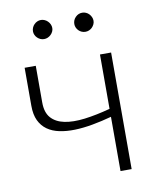

<svg xmlns="http://www.w3.org/2000/svg" viewBox="-79 -745 658 807"><g transform="rotate(-10 250.0 -342.0)"><path d="M417.5 -497.5V0H370V-231.5Q328 -220 287.8 -212.8Q247.5 -205.5 211.8 -204.5Q176 -203.5 146 -209.8Q116 -216 94.2 -231.5Q72.5 -247 60.5 -272.2Q48.5 -297.5 48.5 -335V-497.5H96V-341Q96 -298 116.5 -275Q137 -252 173.5 -244.5Q210 -237 260.2 -243.2Q310.5 -249.5 370 -265.5V-497.5ZM192 -642Q192 -634 188.5 -626.8Q185 -619.5 179.2 -614Q173.5 -608.5 166 -605.2Q158.5 -602 150.5 -602Q142 -602 134.8 -605.2Q127.5 -608.5 121.8 -614Q116 -619.5 112.8 -626.8Q109.5 -634 109.5 -642Q109.5 -650.5 112.8 -658Q116 -665.5 121.8 -671.2Q127.5 -677 134.8 -680.2Q142 -683.5 150.5 -683.5Q158.5 -683.5 166 -680.2Q173.5 -677 179.2 -671.2Q185 -665.5 188.5 -658Q192 -650.5 192 -642ZM368 -642Q368 -634 364.5 -626.8Q361 -619.5 355.5 -614Q350 -608.5 342.5 -605.2Q335 -602 327 -602Q318.5 -602 311 -605.2Q303.5 -608.5 298 -614Q292.5 -619.5 289.2 -626.8Q286 -634 286 -642Q286 -659 298 -671.2Q310 -683.5 327 -683.5Q335 -683.5 342.5 -680.2Q350 -677 355.5 -671.2Q361 -665.5 364.5 -658Q368 -650.5 368 -642Z"/></g></svg>

Font: Lato 2
Style: Regular
Weight: 300
Designer: Lukasz Dziedzic with Adam Twardoch and Botio Nikoltchev
Foundry: tyPoland Lukasz Dziedzic
Version: Version 2.015; 2015-08-06; http://www.latofonts.com/